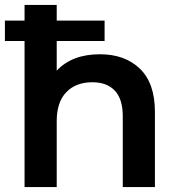

<svg xmlns="http://www.w3.org/2000/svg" viewBox="-20 -762 726 782"><path d="M387 -541Q489 -541 550 -482Q611 -423 611 -306V0H480V-289Q480 -358 448 -392.5Q416 -427 356 -427Q289 -427 250 -386.5Q211 -346 211 -269V0H80V-595H0V-678H80V-742H211V-678H406V-595H211V-474Q273 -541 387 -541Z"/></svg>

Font: Belfius21
Style: Bold
Weight: 700
Designer: Montserrat's base design by Julieta Ulanovsky, modified by Coast SPRL for Belfius Bank NV.
Foundry: Montserrat's base design by Julieta Ulanovsky, modified by Coast SPRL for Belfius Bank NV.
Version: Version 2.000;FEAKit 1.0